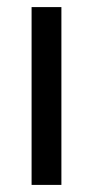

<svg xmlns="http://www.w3.org/2000/svg" viewBox="-20 -521 263 541"><path d="M69 0V-501H153V0Z"/></svg>

Font: DVN - DM Sans
Style: Regular
Weight: 400
Designer: Colophon Foundry, Jonny Pinhorn
Foundry: Colophon Foundry
Version: Version 4.004;gftools[0.9.30]